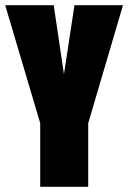

<svg xmlns="http://www.w3.org/2000/svg" viewBox="-22 -720 494 740"><path d="M133 0V-245L-2 -700H185L224.5 -434L265 -700H452L318 -245V0Z"/></svg>

Font: Trispace Condensed ExtraBold
Style: Regular
Weight: 800
Width: 3
Designer: Tyler Finck
Foundry: Etcetera Type Company
Version: Version 1.210; ttfautohint (v1.8.3)